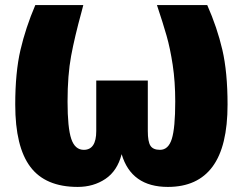

<svg xmlns="http://www.w3.org/2000/svg" viewBox="-20 -716 956 756"><path d="M876 -304Q876 -140 817 -60Q758 20 641 20Q497 20 459 -109Q442 -43 395 -11.5Q348 20 286 20Q159 20 99.5 -59Q40 -138 40 -304Q40 -431 60.5 -519Q81 -607 119 -696H308L301 -669Q274 -571 260 -495.5Q246 -420 246 -316Q246 -213 260.5 -169.5Q275 -126 310 -126Q359 -126 359 -200V-399H562V-200Q562 -158 572.5 -142Q583 -126 610 -126Q643 -126 656.5 -169Q670 -212 670 -316Q670 -395 660 -460.5Q650 -526 636 -575Q622 -624 598 -696H796Q835 -608 855.5 -520Q876 -432 876 -304Z"/></svg>

Font: FiraGO Heavy
Style: Regular
Weight: 900
Designer: bBox Type
Foundry: bBox Type GmbH
Version: Version 1.001